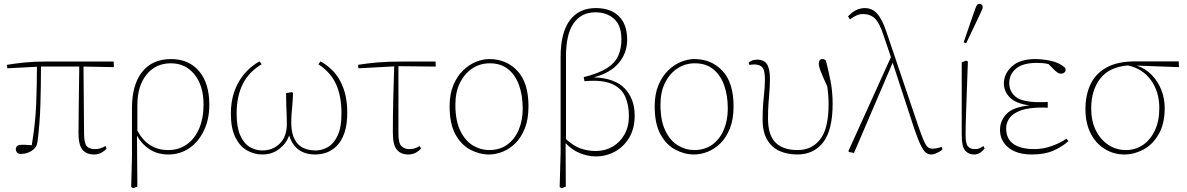

<svg xmlns="http://www.w3.org/2000/svg" viewBox="-20 -790 6168 998"><path d="M18 -435 16 -453Q57 -460 106.5 -465Q156 -470 212 -470H571L572 -441L414 -444L417 -90Q418 -44 431.5 -29.5Q445 -15 472 -15Q492 -15 504 -19.5Q516 -24 528 -31L534 -18Q526 -7 508.5 3Q491 13 468 13Q430 13 409 -11.5Q388 -36 388 -100Q388 -167 389.5 -255.5Q391 -344 392 -444H193Q193 -343 190 -245.5Q187 -148 175 -53Q171 -23 145.5 -6.5Q120 10 89 10Q73 10 67.5 1.5Q62 -7 62 -14Q62 -30 80 -37Q93 -38 108.5 -37.5Q124 -37 145 -35Q164 -148 168 -247Q172 -346 172 -443Z M694 -243V-111Q748 -10 854 -10Q909 -10 950.5 -39Q992 -68 1015 -121.5Q1038 -175 1038 -246Q1038 -345 991 -403Q944 -461 868 -461Q789 -461 741.5 -402Q694 -343 694 -243ZM662 182 666 21V-228Q666 -350 719 -416.5Q772 -483 869 -483Q961 -483 1014.5 -420.5Q1068 -358 1068 -245Q1068 -170 1040 -111.5Q1012 -53 964 -20Q916 13 855 13Q800 13 759 -13Q718 -39 692 -84L694 180L672 188Z M1343 13Q1301 13 1263.5 -8.5Q1226 -30 1203 -77Q1180 -124 1180 -200Q1180 -291 1219 -361Q1258 -431 1329 -471L1340 -456Q1273 -416 1241.5 -352.5Q1210 -289 1210 -200Q1210 -129 1228.5 -87Q1247 -45 1277.5 -26.5Q1308 -8 1343 -8Q1399 -8 1435 -44.5Q1471 -81 1471 -145Q1471 -174 1470 -196Q1469 -218 1468 -243Q1467 -268 1467 -306L1497 -311L1503 -307Q1502 -268 1499.5 -243Q1497 -218 1495.5 -198Q1494 -178 1494 -152Q1494 -82 1525.5 -45Q1557 -8 1622 -8Q1654 -8 1684.5 -25.5Q1715 -43 1735 -85.5Q1755 -128 1755 -201Q1755 -290 1727 -352Q1699 -414 1635 -456L1646 -471Q1717 -431 1751 -364Q1785 -297 1785 -206Q1785 -141 1770 -98.5Q1755 -56 1730.5 -31.5Q1706 -7 1677 3Q1648 13 1619 13Q1514 13 1483 -86Q1469 -45 1432 -16Q1395 13 1343 13Z M1843 -435 1841 -453Q1890 -461 1942.5 -465.5Q1995 -470 2065 -470H2244L2245 -444L2051 -446V-95Q2051 -45 2067 -30Q2083 -15 2106 -15Q2126 -15 2138 -19.5Q2150 -24 2162 -31L2168 -18Q2160 -7 2142.5 3Q2125 13 2102 13Q2064 13 2043 -11.5Q2022 -36 2022 -100Q2022 -186 2024 -273Q2026 -360 2029 -445Z M2522 13Q2472 13 2424.5 -12Q2377 -37 2347 -92Q2317 -147 2317 -238Q2317 -301 2336.5 -347.5Q2356 -394 2387 -424Q2418 -454 2454 -468.5Q2490 -483 2523 -483Q2612 -483 2669.5 -421.5Q2727 -360 2727 -238Q2727 -170 2708 -122.5Q2689 -75 2658.5 -45Q2628 -15 2592 -1Q2556 13 2522 13ZM2522 -10Q2578 -10 2617 -38.5Q2656 -67 2676.5 -116Q2697 -165 2697 -225Q2697 -294 2678 -347Q2659 -400 2621 -430.5Q2583 -461 2526 -461Q2476 -461 2435.5 -434.5Q2395 -408 2371 -360Q2347 -312 2347 -246Q2347 -163 2372.5 -110.5Q2398 -58 2438 -34Q2478 -10 2522 -10Z M2922 -497V-67Q2958 -33 2996 -19Q3034 -5 3077 -5Q3125 -5 3164 -27.5Q3203 -50 3226 -91Q3249 -132 3249 -187Q3249 -246 3229 -289.5Q3209 -333 3159 -354.5Q3109 -376 3018 -368L3014 -389Q3091 -408 3133.5 -435Q3176 -462 3193 -499Q3210 -536 3210 -586Q3210 -658 3172 -692Q3134 -726 3075 -726Q3002 -726 2962 -669.5Q2922 -613 2922 -497ZM2889 182 2894 5V-494Q2894 -620 2941.5 -684Q2989 -748 3077 -748Q3154 -748 3197 -705.5Q3240 -663 3240 -583Q3240 -515 3196 -462.5Q3152 -410 3066 -388Q3176 -384 3227.5 -330Q3279 -276 3279 -189Q3279 -121 3250 -73.5Q3221 -26 3175.5 -1.5Q3130 23 3078 23Q3035 23 2993 5.5Q2951 -12 2920 -46L2921 180L2899 188Z M3588 13Q3538 13 3490.5 -12Q3443 -37 3413 -92Q3383 -147 3383 -238Q3383 -301 3402.5 -347.5Q3422 -394 3453 -424Q3484 -454 3520 -468.5Q3556 -483 3589 -483Q3678 -483 3735.5 -421.5Q3793 -360 3793 -238Q3793 -170 3774 -122.5Q3755 -75 3724.5 -45Q3694 -15 3658 -1Q3622 13 3588 13ZM3588 -10Q3644 -10 3683 -38.5Q3722 -67 3742.5 -116Q3763 -165 3763 -225Q3763 -294 3744 -347Q3725 -400 3687 -430.5Q3649 -461 3592 -461Q3542 -461 3501.5 -434.5Q3461 -408 3437 -360Q3413 -312 3413 -246Q3413 -163 3438.5 -110.5Q3464 -58 3504 -34Q3544 -10 3588 -10Z M4124 13Q4073 13 4032.5 -5Q3992 -23 3968 -63Q3944 -103 3944 -168Q3944 -233 3950 -285Q3956 -337 3956 -377Q3956 -424 3943 -439.5Q3930 -455 3901 -455Q3887 -455 3876 -452L3871 -464Q3876 -469 3887.5 -474.5Q3899 -480 3916 -480Q3951 -480 3966.5 -456.5Q3982 -433 3982 -380Q3982 -345 3979.5 -314.5Q3977 -284 3974.5 -251.5Q3972 -219 3972 -174Q3972 -88 4011 -49Q4050 -10 4126 -10Q4200 -10 4243.5 -66Q4287 -122 4287 -249Q4287 -293 4280 -341Q4258 -389 4247 -416.5Q4236 -444 4236 -460Q4236 -469 4240.5 -476Q4245 -483 4253 -483Q4267 -483 4273 -475Q4285 -429 4296.5 -372Q4308 -315 4308 -251Q4308 -114 4259 -50.5Q4210 13 4124 13Z M4819 13Q4806 13 4793.5 4Q4781 -5 4766.5 -34Q4752 -63 4732 -122L4620 -464L4419 5L4393 0L4390 -5L4611 -493L4571 -611Q4551 -672 4527 -694.5Q4503 -717 4467 -717Q4448 -717 4431.5 -709.5Q4415 -702 4398 -689L4388 -705Q4411 -729 4432.5 -738.5Q4454 -748 4476 -748Q4513 -748 4539 -719.5Q4565 -691 4587 -626L4753 -135Q4770 -86 4781 -60.5Q4792 -35 4802 -26Q4812 -17 4826 -17Q4833 -17 4847 -19Q4861 -21 4874 -27L4879 -14Q4870 -4 4851.5 4.5Q4833 13 4819 13Z M5042 13Q5015 13 4997 -7Q4979 -27 4979 -87V-466L5002 -475L5011 -470Q5008 -389 5006 -330.5Q5004 -272 5002.5 -229.5Q5001 -187 5000 -154Q4999 -121 4999 -90Q4999 -44 5011 -29.5Q5023 -15 5046 -15Q5063 -15 5072.5 -19.5Q5082 -24 5092 -31L5098 -18Q5091 -8 5076.5 2.5Q5062 13 5042 13ZM4989 -570 5044 -730Q5051 -750 5056 -760Q5061 -770 5072 -770Q5078 -770 5083 -766Q5088 -762 5088 -754Q5088 -747 5084.5 -739.5Q5081 -732 5072 -712L5002 -565Z M5344 13Q5265 13 5221.5 -23Q5178 -59 5178 -115Q5178 -162 5212 -198Q5246 -234 5332 -242Q5261 -251 5229.5 -283Q5198 -315 5198 -356Q5198 -406 5239.5 -444.5Q5281 -483 5361 -483Q5400 -483 5443.5 -473.5Q5487 -464 5517 -437Q5522 -421 5513.5 -414Q5505 -407 5496 -407Q5486 -407 5479.5 -411Q5473 -415 5465 -422L5430 -457Q5412 -461 5398.5 -462Q5385 -463 5368 -463Q5297 -463 5261.5 -433.5Q5226 -404 5226 -358Q5226 -314 5260 -286.5Q5294 -259 5385 -259Q5393 -259 5402 -259Q5411 -259 5426 -260V-230Q5413 -231 5407.5 -231Q5402 -231 5398 -231Q5327 -231 5286 -216Q5245 -201 5227.5 -176.5Q5210 -152 5210 -123Q5210 -68 5248 -41.5Q5286 -15 5357 -15Q5402 -15 5447 -31Q5492 -47 5523 -69L5534 -57Q5504 -29 5457.5 -8Q5411 13 5344 13Z M5825 13Q5769 13 5722.5 -15.5Q5676 -44 5649 -97Q5622 -150 5622 -223Q5622 -294 5647.5 -350Q5673 -406 5730.5 -438.5Q5788 -471 5882 -471H6107L6108 -441L5889 -449Q5934 -434 5966.5 -400.5Q5999 -367 6016.5 -322.5Q6034 -278 6034 -229Q6034 -146 6002.5 -92Q5971 -38 5923 -12.5Q5875 13 5825 13ZM5652 -226Q5652 -161 5676 -112.5Q5700 -64 5741 -37Q5782 -10 5833 -10Q5881 -10 5920 -36Q5959 -62 5982.5 -111Q6006 -160 6006 -228Q6006 -314 5962 -374Q5918 -434 5842 -450Q5744 -441 5698 -380.5Q5652 -320 5652 -226Z"/></svg>

Font: Source Serif 4 ExtraLight
Style: Regular
Weight: 200
Designer: Frank Grießhammer
Foundry: Adobe
Version: Version 4.005;hotconv 1.1.0;makeotfexe 2.6.0